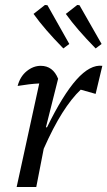

<svg xmlns="http://www.w3.org/2000/svg" viewBox="-20 -753 432 773"><path d="M47 0 138 -417Q117 -416 96.5 -413.5Q76 -411 51 -407Q61 -445 87.5 -466.5Q114 -488 144 -488Q193 -488 214 -436L165 -241L169 -240Q233 -371 288 -432.5Q343 -494 392 -488L365 -375L305 -392Q268 -357 231 -298.5Q194 -240 156 -154L126 0ZM235 -558Q195 -599 166.5 -632Q138 -665 115 -697L161 -733L171 -732L259 -576ZM365 -558Q325 -599 296.5 -632Q268 -665 245 -697L291 -733L300 -732L389 -576Z"/></svg>

Font: Piazzolla
Style: Italic
Weight: 400
Italic angle: -11.3°
Designer: Juan Pablo del Peral
Foundry: Huerta Tipografica
Version: Version 1.330